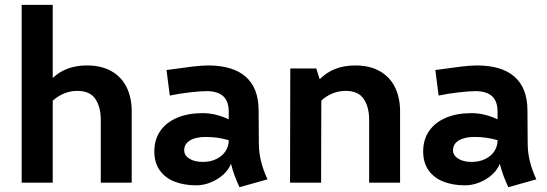

<svg xmlns="http://www.w3.org/2000/svg" viewBox="-20 -761 2278 800"><path d="M528.8 -297.9V0H399.9V-262.2Q399.9 -315.4 377.2 -348.9Q354.5 -382.3 302.2 -382.3Q273.4 -382.3 247.3 -371.6Q221.2 -360.8 199.7 -341.3V0H70.3V-740.7H199.7V-436Q254.9 -488.3 341.8 -488.3Q403.3 -488.3 445.3 -463.9Q487.3 -439.5 508.1 -396.5Q528.8 -353.5 528.8 -297.9Z M978 19Q954.6 -29.8 942.4 -78.6Q933.1 -54.2 910.6 -33.7Q888.2 -13.2 858.2 -1Q828.1 11.2 797.4 11.2Q747.6 11.2 708.3 -3.9Q668.9 -19 646 -50.8Q623 -82.5 623 -129.9Q623 -179.2 647.7 -215.1Q672.4 -251 717.8 -270.3Q763.2 -289.6 824.2 -289.6Q878.9 -289.6 933.1 -263.7V-294.9Q933.1 -339.8 909.7 -360.6Q886.2 -381.3 840.8 -381.3Q816.4 -381.3 771.2 -376.2Q726.1 -371.1 687.5 -362.8L673.8 -469.2Q742.7 -479 781.7 -483.6Q820.8 -488.3 847.2 -488.3Q950.2 -488.3 1003.7 -441.4Q1057.1 -394.5 1057.6 -301.8L1058.6 -161.1Q1059.1 -89.4 1094.7 -13.7ZM933.1 -176.8Q888.2 -190.4 836.4 -190.4Q794.9 -190.4 771 -175.5Q747.1 -160.6 747.6 -134.3Q747.6 -113.3 769 -99.9Q790.5 -86.4 825.2 -86.4Q856.9 -86.4 881.6 -98.4Q906.2 -110.4 919.7 -130.9Q933.1 -151.4 933.1 -176.8Z M1647 -297.9V0H1518.1V-262.2Q1518.1 -315.4 1495.4 -348.9Q1472.7 -382.3 1420.4 -382.3Q1391.6 -382.3 1365.7 -371.8Q1339.8 -361.3 1318.8 -341.8L1317.9 0H1188.5L1189.5 -475.6H1297.9L1312 -430.7Q1368.2 -488.3 1460 -488.3Q1521.5 -488.3 1563.5 -463.9Q1605.5 -439.5 1626.2 -396.5Q1647 -353.5 1647 -297.9Z M2098.1 19Q2074.7 -29.8 2062.5 -78.6Q2053.2 -54.2 2030.8 -33.7Q2008.3 -13.2 1978.3 -1Q1948.2 11.2 1917.5 11.2Q1867.7 11.2 1828.4 -3.9Q1789.1 -19 1766.1 -50.8Q1743.2 -82.5 1743.2 -129.9Q1743.2 -179.2 1767.8 -215.1Q1792.5 -251 1837.9 -270.3Q1883.3 -289.6 1944.3 -289.6Q1999 -289.6 2053.2 -263.7V-294.9Q2053.2 -339.8 2029.8 -360.6Q2006.3 -381.3 1960.9 -381.3Q1936.5 -381.3 1891.4 -376.2Q1846.2 -371.1 1807.6 -362.8L1793.9 -469.2Q1862.8 -479 1901.9 -483.6Q1940.9 -488.3 1967.3 -488.3Q2070.3 -488.3 2123.8 -441.4Q2177.2 -394.5 2177.7 -301.8L2178.7 -161.1Q2179.2 -89.4 2214.8 -13.7ZM2053.2 -176.8Q2008.3 -190.4 1956.5 -190.4Q1915 -190.4 1891.1 -175.5Q1867.2 -160.6 1867.7 -134.3Q1867.7 -113.3 1889.2 -99.9Q1910.6 -86.4 1945.3 -86.4Q1977.1 -86.4 2001.7 -98.4Q2026.4 -110.4 2039.8 -130.9Q2053.2 -151.4 2053.2 -176.8Z"/></svg>

Font: Selawik Semibold
Style: Regular
Weight: 600
Designer: Aaron Bell
Foundry: Microsoft Corporation
Version: Version 1.01